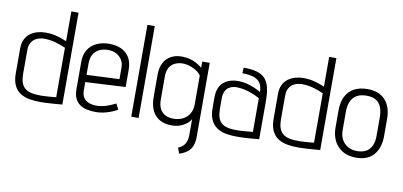

<svg xmlns="http://www.w3.org/2000/svg" viewBox="-81 -965 3025 1441"><g transform="rotate(10 1432.0 -244.5)"><path d="M414 0V-700H359V-473Q325 -488 285 -499Q245 -510 196 -510Q166 -510 136.5 -502Q107 -494 82.5 -476.5Q58 -459 43.5 -430Q29 -401 29 -359V-169Q29 -114 46.5 -78Q64 -42 95 -22.5Q126 -3 168 4Q210 11 258 10Q272 10 292 9Q312 8 333.5 6.5Q355 5 373.5 3.5Q392 2 403.5 1Q415 0 414 0ZM359 -423V-46Q359 -46 354 -45.5Q349 -45 340 -44Q331 -43 318 -42Q305 -41 288.5 -40Q272 -39 253 -38Q203 -37 170.5 -44.5Q138 -52 119 -69.5Q100 -87 92 -113.5Q84 -140 84 -176V-355Q84 -390 96 -411.5Q108 -433 125.5 -444Q143 -455 161 -459Q179 -463 192 -463Q240 -463 279.5 -451.5Q319 -440 359 -423Z M554 -134V-196L859 -212V-342Q859 -398 837.5 -435Q816 -472 776.5 -491Q737 -510 683 -510Q630 -510 588 -491Q546 -472 522 -434Q498 -396 498 -339V-134Q498 -92 510.5 -64Q523 -36 546 -19Q569 -2 601 5Q633 12 671 12Q709 12 753 -0.5Q797 -13 834 -35L812 -78Q775 -59 739 -47.5Q703 -36 666 -36Q642 -36 621.5 -41.5Q601 -47 586 -58.5Q571 -70 562.5 -88.5Q554 -107 554 -134ZM803 -349V-262L554 -251V-338Q554 -378 569.5 -406Q585 -434 614 -448.5Q643 -463 682 -463Q717 -463 744 -449Q771 -435 787 -409.5Q803 -384 803 -349Z M939 0H995V-700H939Z M1449 64V-500H1392V-453Q1370 -471 1346.5 -483.5Q1323 -496 1298.5 -502.5Q1274 -509 1250 -510Q1195 -513 1157 -493.5Q1119 -474 1099 -436.5Q1079 -399 1079 -346V-176Q1079 -85 1123 -36.5Q1167 12 1251 12Q1274 12 1295.5 6.5Q1317 1 1336 -9Q1355 -19 1369.5 -32.5Q1384 -46 1392 -61V63Q1392 83 1387.5 99.5Q1383 116 1375 129Q1367 142 1354.5 151.5Q1342 161 1325 168L1341 211Q1379 199 1403 180Q1427 161 1438 132.5Q1449 104 1449 64ZM1392 -393V-174Q1392 -142 1381.5 -117Q1371 -92 1352 -75Q1333 -58 1308 -49Q1283 -40 1254 -40Q1216 -40 1189.5 -54Q1163 -68 1149 -96Q1135 -124 1135 -167V-343Q1135 -377 1146 -400.5Q1157 -424 1175.5 -437.5Q1194 -451 1216.5 -456.5Q1239 -462 1262 -460Q1278 -459 1296 -454Q1314 -449 1332.5 -440.5Q1351 -432 1366.5 -420Q1382 -408 1392 -393Z M1858 -350Q1835 -364 1806.5 -376Q1778 -388 1747 -395.5Q1716 -403 1683 -403Q1653 -403 1625.5 -395Q1598 -387 1576 -369.5Q1554 -352 1541.5 -323Q1529 -294 1529 -252V-169Q1529 -114 1546.5 -78Q1564 -42 1594.5 -22.5Q1625 -3 1666.5 4Q1708 11 1756 10Q1771 10 1791.5 9Q1812 8 1833.5 6.5Q1855 5 1873.5 3.5Q1892 2 1903.5 1Q1915 0 1914 0V-288Q1914 -350 1904 -392.5Q1894 -435 1870.5 -460.5Q1847 -486 1807 -497.5Q1767 -509 1706 -509L1704 -466Q1734 -466 1762 -461.5Q1790 -457 1811.5 -445Q1833 -433 1845.5 -410Q1858 -387 1858 -350ZM1858 -303V-46Q1858 -46 1853.5 -45.5Q1849 -45 1840 -44.5Q1831 -44 1818 -42.5Q1805 -41 1788.5 -40Q1772 -39 1752 -38Q1702 -36 1669 -43.5Q1636 -51 1617.5 -68.5Q1599 -86 1591.5 -113Q1584 -140 1584 -176V-250Q1584 -284 1593.5 -305Q1603 -326 1618 -336.5Q1633 -347 1649 -351Q1665 -355 1678 -355Q1710 -355 1741 -348Q1772 -341 1802 -329Q1832 -317 1858 -303Z M2379 0V-700H2324V-473Q2290 -488 2250 -499Q2210 -510 2161 -510Q2131 -510 2101.5 -502Q2072 -494 2047.5 -476.5Q2023 -459 2008.5 -430Q1994 -401 1994 -359V-169Q1994 -114 2011.5 -78Q2029 -42 2060 -22.5Q2091 -3 2133 4Q2175 11 2223 10Q2237 10 2257 9Q2277 8 2298.5 6.5Q2320 5 2338.5 3.5Q2357 2 2368.5 1Q2380 0 2379 0ZM2324 -423V-46Q2324 -46 2319 -45.5Q2314 -45 2305 -44Q2296 -43 2283 -42Q2270 -41 2253.5 -40Q2237 -39 2218 -38Q2168 -37 2135.5 -44.5Q2103 -52 2084 -69.5Q2065 -87 2057 -113.5Q2049 -140 2049 -176V-355Q2049 -390 2061 -411.5Q2073 -433 2090.5 -444Q2108 -455 2126 -459Q2144 -463 2157 -463Q2205 -463 2244.5 -451.5Q2284 -440 2324 -423Z M2833 -185V-316Q2833 -408 2786 -460Q2739 -512 2650 -512Q2591 -512 2549 -489.5Q2507 -467 2485 -423.5Q2463 -380 2463 -316V-185Q2463 -131 2484 -87Q2505 -43 2547.5 -16.5Q2590 10 2652 10Q2743 10 2788 -43.5Q2833 -97 2833 -185ZM2777 -316V-175Q2777 -134 2763.5 -103.5Q2750 -73 2722 -56.5Q2694 -40 2652 -40Q2612 -40 2582 -57Q2552 -74 2535.5 -104.5Q2519 -135 2519 -175V-316Q2519 -364 2534 -396.5Q2549 -429 2578.5 -445.5Q2608 -462 2652 -462Q2696 -462 2723.5 -445.5Q2751 -429 2764 -396.5Q2777 -364 2777 -316Z"/></g></svg>

Font: Advent Pro
Style: Regular
Weight: 400
Designer: VivaRado, Andreas Kalpakidis
Foundry: VivaRado, Andreas Kalpakidis
Version: Version 3.000